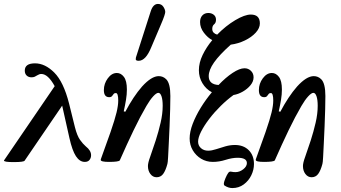

<svg xmlns="http://www.w3.org/2000/svg" viewBox="-28 -812 1733 976"><path d="M40 12Q-8 12 -8 4L250 -374Q216 -436 182 -436Q172 -436 161 -429Q155 -425 148.5 -422Q142 -419 132 -419Q117 -419 107.5 -428Q98 -437 98 -453Q98 -490 150 -490Q201 -490 248 -443Q295 -396 323 -286L353 -165Q364 -122 378.5 -101.5Q393 -81 408 -68Q435 -47 435 -23Q435 -9 427 1Q419 11 403 11Q377 11 358 -18Q339 -47 325 -110L288 -275L97 5Q95 8 82 10Q69 12 40 12Z M768 89Q749 89 736.5 72.5Q724 56 724 32Q724 16 735 -14Q749 -53 763.5 -98Q778 -143 788.5 -188.5Q799 -234 799 -274Q799 -305 793 -322.5Q787 -340 777 -340Q767 -340 750.5 -322Q734 -304 716 -273Q684 -218 651 -149.5Q618 -81 581 3Q579 7 564.5 9Q550 11 527 11Q484 11 484 1Q484 0 484.5 -1.5Q485 -3 485 -4L534 -141Q556 -205 564.5 -240.5Q573 -276 573 -301Q573 -339 561 -339Q553 -339 549.5 -334Q546 -329 541.5 -323.5Q537 -318 527 -318Q500 -318 500 -354Q500 -387 520 -414Q540 -441 566 -441Q587 -441 602 -421Q617 -401 617 -357Q617 -332 612.5 -304.5Q608 -277 601 -246L609 -244Q629 -282 650.5 -314.5Q672 -347 694 -372Q742 -425 779 -425Q801 -425 817 -409Q838 -388 838 -324Q838 -298 837 -257Q836 -216 834 -170.5Q832 -125 830 -83.5Q828 -42 826.5 -13.5Q825 15 823 21Q814 55 801.5 72Q789 89 768 89ZM677 -503Q662 -503 662 -511Q662 -517 663 -520L738 -754Q750 -792 775 -792Q793 -792 802.5 -777.5Q812 -763 812 -751Q812 -746 807 -730.5Q802 -715 789 -685L741 -572Q713 -503 677 -503Z M1153 144Q1133 144 1113 131Q1109 127 1110 119Q1111 111 1118 94Q1126 75 1132.5 66.5Q1139 58 1149 61Q1154 62 1158.5 62.5Q1163 63 1169 63Q1190 63 1208.5 48.5Q1227 34 1227 17Q1227 -10 1180 -10Q1152 -10 1119 0.5Q1086 11 1054 11Q1021 11 994.5 -5Q968 -21 952 -48Q936 -75 936 -108Q936 -142 951.5 -182.5Q967 -223 992.5 -264.5Q1018 -306 1049 -343Q1019 -359 1001 -389Q983 -419 983 -455Q983 -493 1002 -532.5Q1021 -572 1051 -608Q1028 -620 1008.5 -645.5Q989 -671 989 -700Q989 -721 1000.5 -733.5Q1012 -746 1031 -746Q1047 -746 1058.5 -737Q1070 -728 1070 -712Q1070 -696 1060.5 -688.5Q1051 -681 1051 -665Q1051 -653 1058 -646Q1065 -639 1076 -636Q1120 -681 1168 -709.5Q1216 -738 1247 -738Q1293 -738 1293 -693Q1293 -669 1272 -646Q1251 -623 1217 -606.5Q1183 -590 1145 -585Q1087 -533 1060 -494.5Q1033 -456 1033 -425Q1033 -383 1083 -380Q1119 -418 1154.5 -441.5Q1190 -465 1215 -465Q1234 -465 1247.5 -452Q1261 -439 1261 -419Q1261 -398 1245.5 -379Q1230 -360 1206.5 -346.5Q1183 -333 1159 -329Q1126 -305 1094 -273.5Q1062 -242 1036 -208Q1010 -174 994.5 -143.5Q979 -113 979 -92Q979 -72 993.5 -59Q1008 -46 1030 -46Q1048 -46 1070.5 -53.5Q1093 -61 1117.5 -68Q1142 -75 1166 -75Q1210 -75 1236.5 -48.5Q1263 -22 1263 22Q1263 51 1249.5 79Q1236 107 1211 125.5Q1186 144 1153 144Z M1556 89Q1537 89 1524.5 72.5Q1512 56 1512 32Q1512 16 1523 -14Q1537 -53 1551.5 -98Q1566 -143 1576.5 -188.5Q1587 -234 1587 -274Q1587 -305 1581 -322.5Q1575 -340 1565 -340Q1555 -340 1538.5 -322Q1522 -304 1504 -273Q1472 -218 1439 -149.5Q1406 -81 1369 3Q1367 7 1352.5 9Q1338 11 1315 11Q1272 11 1272 1Q1272 0 1272.5 -1.5Q1273 -3 1273 -4L1322 -141Q1344 -205 1352.5 -240.5Q1361 -276 1361 -301Q1361 -339 1349 -339Q1341 -339 1337.5 -334Q1334 -329 1329.5 -323.5Q1325 -318 1315 -318Q1288 -318 1288 -354Q1288 -387 1308 -414Q1328 -441 1354 -441Q1375 -441 1390 -421Q1405 -401 1405 -357Q1405 -332 1400.5 -304.5Q1396 -277 1389 -246L1397 -244Q1417 -282 1438.5 -314.5Q1460 -347 1482 -372Q1530 -425 1567 -425Q1589 -425 1605 -409Q1626 -388 1626 -324Q1626 -298 1625 -257Q1624 -216 1622 -170.5Q1620 -125 1618 -83.5Q1616 -42 1614.5 -13.5Q1613 15 1611 21Q1602 55 1589.5 72Q1577 89 1556 89Z"/></svg>

Font: Junicode
Style: Bold Italic
Weight: 700
Italic angle: -11°
Designer: Peter S. Baker
Version: Version 2.100; ttfautohint (v1.8.4)